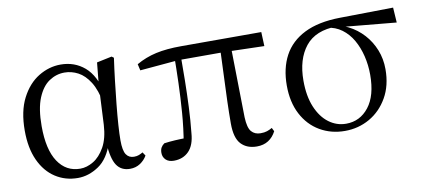

<svg xmlns="http://www.w3.org/2000/svg" viewBox="-56 -715 2009 912"><g transform="rotate(-10 948.5 -258.5)"><path d="M256.8 14.4Q196.7 14.4 148.8 -16.7Q100.9 -47.8 73.7 -107.2Q46.5 -166.5 46.5 -250.6Q46.5 -344.2 78.6 -406.4Q110.6 -468.5 161.3 -499.6Q212.1 -530.6 268.2 -530.6Q335.2 -530.6 383.5 -489.4Q431.8 -448.1 451.7 -358.5H459.3L437.5 -312.6Q425.5 -379.3 401.1 -418.1Q376.6 -456.9 345.2 -473.4Q313.8 -490 279.7 -490Q239.8 -490 205.5 -467Q171.2 -444 150.2 -392.9Q129.2 -341.7 129.2 -257.8Q129.2 -144.9 168.3 -86Q207.4 -27.2 275.4 -27.2Q307.3 -27.2 339 -46.2Q370.8 -65.2 394.1 -106.4Q417.3 -147.6 421.1 -212.9L430.4 -403.1L441 -510.5L513.8 -525.8L523.8 -518.4Q516.4 -466.9 509.8 -410.4Q503.2 -353.9 497.7 -299.8Q492.2 -245.7 489.2 -200.8Q486.2 -155.9 486.2 -126.6Q486.2 -76.9 499.2 -57.8Q512.2 -38.7 536.6 -38.7Q550.4 -38.7 560.2 -42.6Q570 -46.5 579.5 -52L590.8 -34.9Q578.5 -13.4 557.2 0.6Q535.9 14.6 508.4 14.6Q466 14.6 444.4 -17.4Q422.8 -49.4 418.1 -127.8L430.9 -128.2Q406.3 -50.9 357.8 -18.3Q309.4 14.4 256.8 14.4Z M720 12.8Q695.1 12.8 681.3 -0.4Q667.4 -13.7 667.4 -34.1Q667.4 -49.2 672.9 -59.2Q678.4 -69.2 689.1 -76.7Q713.6 -80.1 741.7 -81.8Q769.7 -83.5 803 -83.6L779.1 -56.8Q791.7 -131.3 797.2 -204.1Q802.7 -276.8 804.9 -346.5Q807.1 -416.2 807.6 -482H838.2Q838.2 -419.6 837.2 -354.8Q836.2 -290 833.4 -226Q830.6 -162 824.2 -101.6Q820 -44.2 792.2 -15.7Q764.4 12.8 720 12.8ZM636.8 -437.7 629.8 -468.5Q674.4 -494.2 725.7 -505.6Q777 -517 848.1 -517H1234.3L1237.1 -448.9L1049.6 -454H823.8ZM1120 14.6Q1072.2 14.6 1044.3 -14.8Q1016.5 -44.3 1016.5 -114.1Q1016.5 -163.3 1018.4 -222.9Q1020.4 -282.5 1023.3 -348.6Q1026.2 -414.7 1028.6 -482H1080L1086 -131.8Q1088 -81.3 1104 -62.8Q1120.1 -44.2 1147.9 -44.2Q1166.9 -44.2 1179.4 -48.5Q1191.9 -52.8 1204.3 -59.8L1212.9 -42.5Q1198.7 -15 1175.5 -0.2Q1152.4 14.6 1120 14.6Z M1545 14.6Q1478.2 14.6 1424.5 -16.8Q1370.8 -48.2 1340.1 -106.9Q1309.5 -165.5 1309.5 -245.6Q1309.5 -328.5 1342 -389.2Q1374.6 -450 1442.2 -483.8Q1509.9 -517.6 1613.8 -519L1871.1 -522.7L1875.8 -450L1609.1 -475.1L1592.2 -481Q1489.5 -480.5 1440.4 -419.1Q1391.4 -357.7 1391.4 -254.5Q1391.4 -179.9 1413.6 -126.9Q1435.9 -73.9 1473.2 -46.1Q1510.6 -18.2 1556.4 -18.2Q1623.4 -18.2 1666 -72.6Q1708.6 -127 1708.6 -227.7Q1708.6 -274.5 1698 -318.2Q1687.4 -361.8 1667.1 -397.3Q1646.7 -432.7 1616 -455.4Q1585.4 -478.1 1544.6 -483L1558 -492Q1605.9 -487.6 1647.2 -466.6Q1688.5 -445.6 1719.2 -411.9Q1749.9 -378.2 1767.3 -334.6Q1784.7 -291.1 1784.7 -240.9Q1784.7 -162.3 1751.7 -104.9Q1718.8 -47.5 1664.5 -16.4Q1610.2 14.6 1545 14.6Z"/></g></svg>

Font: Noto Serif SC ExtraLight
Style: Regular
Weight: 200
Designer: Ryoko NISHIZUKA 西塚涼子 (kana & ideographs); Frank Grießhammer (Latin, Greek & Cyrillic); Wenlong ZHANG 张文龙 (bopomofo); San
Foundry: Adobe
Version: Version 2.002-H1;hotconv 1.1.0;makeotfexe 2.6.0